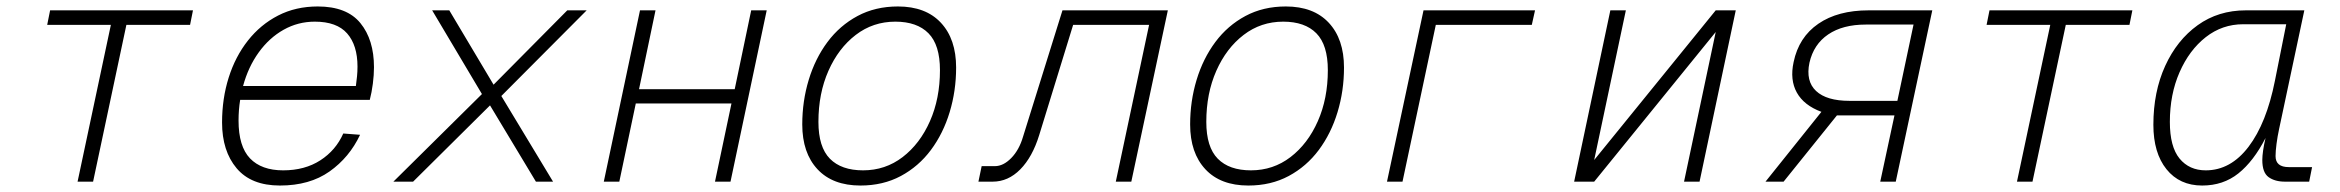

<svg xmlns="http://www.w3.org/2000/svg" viewBox="-20 -562 7240 594"><path d="M220 0 323 -485H126L135 -530H577L568 -485H371L268 0Z M846 12Q757 12 712 -41.5Q667 -95 667 -183Q667 -257 687.5 -322Q708 -387 747 -436.5Q786 -486 840.5 -514Q895 -542 963 -542Q1053 -542 1095 -490.5Q1137 -439 1137 -354Q1137 -330 1133.5 -303Q1130 -276 1124 -253H723Q718 -222 718 -189Q718 -109 753.5 -72Q789 -35 856 -35Q923 -35 971 -66Q1019 -97 1042 -149L1094 -145Q1061 -75 999.5 -31.5Q938 12 846 12ZM954 -495Q902 -495 857.5 -470Q813 -445 780.5 -400Q748 -355 732 -296H1081Q1083 -311 1084.5 -325.5Q1086 -340 1086 -356Q1086 -422 1054 -458.5Q1022 -495 954 -495Z M1197 0 1471 -271 1317 -530H1370L1507 -300L1735 -530H1795L1531 -265L1691 0H1638L1496 -236L1258 0Z M1848 0 1960 -530H2008L1957 -286H2253L2304 -530H2352L2240 0H2192L2243 -242H1947L1896 0Z M2642 12Q2556 12 2509 -38.5Q2462 -89 2462 -177Q2462 -249 2482 -315Q2502 -381 2540 -432Q2578 -483 2633 -512.5Q2688 -542 2758 -542Q2844 -542 2891 -491.5Q2938 -441 2938 -353Q2938 -281 2918 -215Q2898 -149 2860 -98Q2822 -47 2767 -17.5Q2712 12 2642 12ZM2650 -35Q2719 -35 2772.5 -76Q2826 -117 2857 -187Q2888 -257 2888 -345Q2888 -423 2852.5 -459Q2817 -495 2750 -495Q2681 -495 2627.5 -454Q2574 -413 2543 -343Q2512 -273 2512 -185Q2512 -107 2547.5 -71Q2583 -35 2650 -35Z M3007 0 3017 -48H3058Q3084 -48 3108.5 -73Q3133 -98 3145 -139L3267 -530H3593L3480 0H3432L3535 -485H3300L3195 -144Q3174 -76 3136.5 -38Q3099 0 3051 0Z M3842 12Q3756 12 3709 -38.5Q3662 -89 3662 -177Q3662 -249 3682 -315Q3702 -381 3740 -432Q3778 -483 3833 -512.5Q3888 -542 3958 -542Q4044 -542 4091 -491.5Q4138 -441 4138 -353Q4138 -281 4118 -215Q4098 -149 4060 -98Q4022 -47 3967 -17.5Q3912 12 3842 12ZM3850 -35Q3919 -35 3972.5 -76Q4026 -117 4057 -187Q4088 -257 4088 -345Q4088 -423 4052.5 -459Q4017 -495 3950 -495Q3881 -495 3827.5 -454Q3774 -413 3743 -343Q3712 -273 3712 -185Q3712 -107 3747.5 -71Q3783 -35 3850 -35Z M4271 0 4384 -530H4729L4719 -485H4422L4319 0Z M4850 0 4962 -530H5010L4912 -67L5288 -530H5350L5238 0H5190L5288 -463L4912 0Z M5442 0 5615 -216Q5561 -236 5539 -275.5Q5517 -315 5529 -370Q5545 -447 5605.5 -488.5Q5666 -530 5761 -530H5958L5845 0H5797L5841 -205H5663L5498 0ZM5702 -250H5850L5900 -486H5752Q5681 -486 5636 -455.5Q5591 -425 5578 -368Q5566 -311 5598.5 -280.5Q5631 -250 5702 -250Z M6220 0 6323 -485H6126L6135 -530H6577L6568 -485H6371L6268 0Z M6793 12Q6723 12 6682.5 -38.5Q6642 -89 6642 -176Q6642 -278 6678.5 -358Q6715 -438 6779 -484Q6843 -530 6928 -530H7109L7031 -163Q7026 -140 7023 -117Q7020 -94 7020 -79Q7020 -45 7061 -45H7133L7124 0H7049Q7018 0 6998.5 -14Q6979 -28 6979 -67Q6979 -79 6981.5 -96.5Q6984 -114 6989 -135Q6952 -63 6905 -25.5Q6858 12 6793 12ZM6804 -35Q6881 -35 6936.5 -108Q6992 -181 7018 -312L7053 -487H6920Q6855 -487 6804 -447Q6753 -407 6723 -338.5Q6693 -270 6693 -185Q6693 -108 6723 -71.5Q6753 -35 6804 -35Z"/></svg>

Font: Geist Mono ExtraLight
Style: Italic
Weight: 200
Italic angle: -12°
Monospace: yes
Designer: Basement.studio, Andrés Briganti, Mateo Zaragoza
Foundry: Basement.studio, Vercel, Andrés Briganti, Guido Ferreyra, Mateo Zaragoza
Version: Version 1.500; ttfautohint (v1.8.4.7-5d5b)